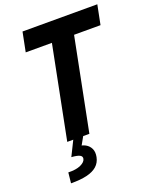

<svg xmlns="http://www.w3.org/2000/svg" viewBox="-172 -819 944 1161"><g transform="rotate(-20 299.5 -238.5)"><path d="M143.7 0 265.3 -614.6H407.9L286.1 0ZM92.8 -594.4 117.8 -719.7H599.1L574.1 -594.4ZM79.5 243.3 86.6 175.7Q137.1 177.2 166.8 163.4Q196.5 149.6 200.5 129.7Q203.9 113.8 187.9 105.6Q171.9 97.5 135.3 95.2L182.4 0H246.2L201.6 79.7L196.5 48Q222 48.2 243 59.9Q264 71.7 274.5 93.6Q285 115.6 278.6 147.3Q271.9 180.9 247.9 202.4Q223.8 223.9 182.1 233.9Q140.4 243.8 79.5 243.3Z"/></g></svg>

Font: Reddit Sans
Style: Italic
Weight: 400
Italic angle: -11.25°
Designer: Stephen Hutchings
Version: Version 1.013